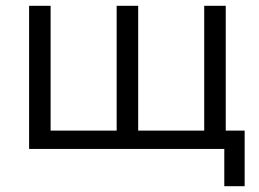

<svg xmlns="http://www.w3.org/2000/svg" viewBox="-20 -512 891 660"><path d="M80 0V-492H154V-21L142 -63H393L381 -21V-492H455V-21L443 -63H694L682 -21V-492H756V0ZM751 128V-63H821V128Z"/></svg>

Font: Wix Madefor Display
Style: Regular
Weight: 400
Designer: Dalton Maag Ltd
Foundry: Dalton Maag Ltd
Version: Version 3.100